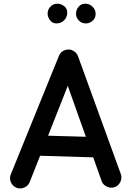

<svg xmlns="http://www.w3.org/2000/svg" viewBox="-20 -968 712 1047"><path d="M67.4 54.7Q46.9 45.4 38.6 23.4Q30.3 1.5 39.6 -19L302.2 -665.5Q312 -687.5 335.4 -695.1Q358.9 -702.6 379.9 -690.9Q398.4 -680.2 404.8 -663.1L638.2 -20.5Q646.5 0.5 637.2 22Q627.9 43.5 606.9 51.8Q585.9 59.6 564.5 50.5Q543 41.5 534.7 20.5L488.3 -109.9L198.7 -118.7L141.1 26.9Q131.8 47.4 110.1 55.7Q88.4 64 67.4 54.7ZM349.6 -500 242.2 -228 448.2 -222.2ZM501.5 -892.1Q501.5 -868.7 484.9 -854.5Q468.3 -840.3 447.8 -840.3Q424.8 -840.3 409.7 -856.4Q394.5 -872.6 394.5 -891.6Q394.5 -915 408.7 -931.4Q422.9 -947.8 443.8 -947.8Q468.3 -947.8 484.9 -931.4Q501.5 -915 501.5 -892.1ZM346.7 -899.4Q346.7 -874 329.6 -857.2Q312.5 -840.3 287.6 -840.3Q265.6 -840.3 252.7 -857.7Q239.7 -875 239.7 -894Q239.7 -916 255.1 -931.9Q270.5 -947.8 293 -947.8Q313 -947.8 329.8 -934.6Q346.7 -921.4 346.7 -899.4Z"/></svg>

Font: Mikhak-FD SemiBold
Style: Regular
Weight: 600
Designer: Amin Abedi
Version: Version 3.2